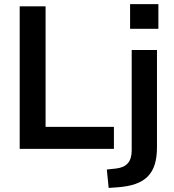

<svg xmlns="http://www.w3.org/2000/svg" viewBox="-20 -722 845 931"><path d="M75.5 0H532.4V-106.9H201V-691.2H75.5ZM610.8 -582.4H748V-702H610.8ZM506.9 189.2 549 186.3C687.3 176.5 741.2 119.6 741.2 -8.8V-479.4H618.6V6.9C618.6 61.8 594.1 89.2 543.1 95.1L498 100Z"/></svg>

Font: LL Pando Sans
Style: Bold
Weight: 700
Designer: Joshua Smith
Foundry: Joshua Smith
Version: Version 1.000;Glyphs 3.2.1 (3258)